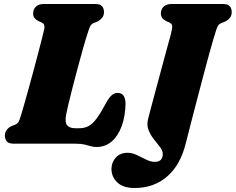

<svg xmlns="http://www.w3.org/2000/svg" viewBox="-20 -720 1181 962"><path d="M358.5 0H50.5Q23 0 13.8 -11.8Q4.5 -23.5 4.5 -41Q4.5 -57 13.8 -69.2Q23 -81.5 37.5 -88L56.5 -95.5Q68.5 -101 73.2 -109.8Q78 -118.5 84.5 -140Q89.5 -156 99.2 -189.8Q109 -223.5 121.2 -267.8Q133.5 -312 146.2 -359.5Q159 -407 170.5 -450.8Q182 -494.5 190.5 -527.8Q199 -561 202 -576Q206 -599 189.5 -607L171.5 -615Q160.5 -620.5 153.2 -629.5Q146 -638.5 146 -652Q146 -673 159.8 -686.5Q173.5 -700 199.5 -700H455Q483 -700 492 -688.2Q501 -676.5 501 -659.5Q501 -642 491.2 -630.2Q481.5 -618.5 469.5 -612.5L449 -604.5Q440 -600.5 434.8 -593.5Q429.5 -586.5 423.5 -567Q410 -527 395.8 -476.2Q381.5 -425.5 367.5 -373Q353.5 -320.5 341.5 -273.2Q329.5 -226 321.5 -192.2Q313.5 -158.5 311.5 -146Q304 -108 316.2 -92.8Q328.5 -77.5 356.5 -77.5H377.5Q404.5 -77.5 425.2 -89.2Q446 -101 466 -128.8Q486 -156.5 511 -203.5Q526.5 -232 540.2 -243.2Q554 -254.5 569 -254.5Q590.5 -254.5 599.8 -239.5Q609 -224.5 609 -199.5Q607.5 -137 589.8 -88.2Q572 -39.5 540 -11.5Q508 16.5 463 16.5Q447 16.5 433.5 12.2Q420 8 403 4Q386 0 358.5 0ZM1049.5 -525Q1042.5 -503 1029.8 -456Q1017 -409 1000.8 -348.2Q984.5 -287.5 967.8 -223Q951 -158.5 936 -100.5Q921 -42.5 911 -2.5Q884 107 817.2 164.5Q750.5 222 654.5 222Q597 222 567.8 194Q538.5 166 538.5 126.5Q538.5 93.5 560.2 69.5Q582 45.5 620 45.5Q642 45.5 666 57Q690 68.5 712.8 79.8Q735.5 91 755 91Q795.5 91 795.5 51.5Q795.5 34.5 781.5 16.5Q767.5 -1.5 750.8 -22.5Q734 -43.5 724 -69Q714 -94.5 722.5 -126Q727 -144.5 738 -185.5Q749 -226.5 763 -278.5Q777 -330.5 791.2 -383.5Q805.5 -436.5 817.5 -480.5Q829.5 -524.5 836 -548Q844 -579.5 842.8 -590Q841.5 -600.5 829 -607L811.5 -615Q786 -628 786 -652Q786 -673 799.5 -686.5Q813 -700 840 -700H1095Q1122.5 -700 1131.8 -688.2Q1141 -676.5 1141 -659.5Q1141 -641.5 1131 -629.8Q1121 -618 1108 -612L1089 -604.5Q1080 -600.5 1075 -594.8Q1070 -589 1064.5 -573.5Q1059 -558 1049.5 -525Z"/></svg>

Font: Fraunces 9pt Soft Black
Style: Italic
Weight: 900
Italic angle: -16°
Version: Version 1.000;[b76b70a41]